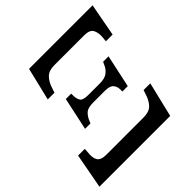

<svg xmlns="http://www.w3.org/2000/svg" viewBox="-205 -872 1030 1030"><g transform="rotate(-45 310.0 -357.0)"><path d="M114 -527 159 -714H641L606 -527H555L558 -557Q560 -589 548.5 -610.5Q537 -632 495 -632H269Q227 -632 206 -610.5Q185 -589 175 -557L165 -527ZM144 -274 184 -460H225V-441Q226 -419 235.5 -404.5Q245 -390 287 -390H373Q410 -390 429.5 -405Q449 -420 458 -441L467 -460H508L468 -274H427V-293Q426 -314 413 -328.5Q400 -343 363 -343H277Q235 -343 219 -329Q203 -315 193 -293L185 -274ZM-21 0 16 -199H67L65 -169Q61 -136 73 -115.5Q85 -95 127 -95H409Q451 -95 471.5 -115.5Q492 -136 503 -169L513 -199H564L516 0Z"/></g></svg>

Font: Noto Serif SemiCondensed Medium
Style: Italic
Weight: 500
Width: 4
Italic angle: -12°
Designer: Monotype Design Team
Foundry: Monotype Imaging Inc.
Version: Version 2.013